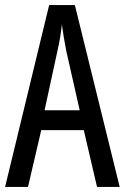

<svg xmlns="http://www.w3.org/2000/svg" viewBox="-20 -734 490 754"><path d="M361 0H450L274 -714H173L0 0H90L142 -223H309ZM240 -535 293 -301H155L206 -536C214 -571 220 -607 223 -638C227 -607 233 -572 240 -535Z"/></svg>

Font: Noto Sans Arabic UI XCn
Style: Regular
Weight: 400
Width: 2
Designer: Monotype Design Team, Nadine Chahine and Nizar Qandah
Foundry: Monotype Imaging Inc.
Version: Version 2.010